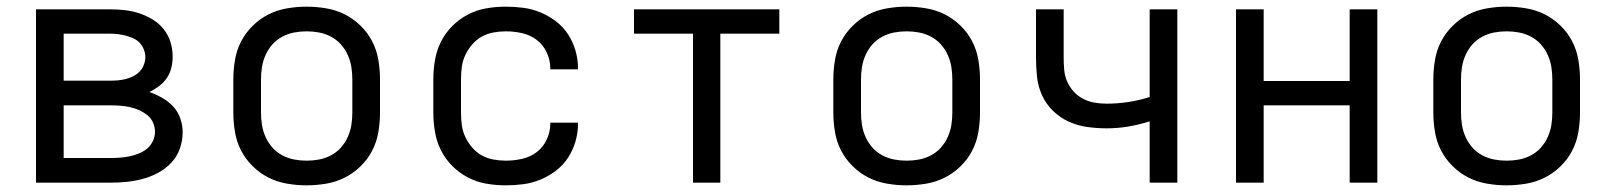

<svg xmlns="http://www.w3.org/2000/svg" viewBox="-20 -548 4840 576"><path d="M88 0V-520H311Q333 -520 355 -517.5Q377 -515 398 -508Q419 -501 438 -489.5Q457 -478 471 -460.5Q485 -443 491.5 -421.5Q498 -400 498 -378Q498 -361 494 -344.5Q490 -328 480.5 -314Q471 -300 457 -289.5Q443 -279 428 -272Q448 -265 466.5 -254.5Q485 -244 499.5 -228.5Q514 -213 521 -192.5Q528 -172 528 -151Q528 -126 519.5 -102Q511 -78 494 -60Q477 -42 455 -30Q433 -18 409 -11.5Q385 -5 360.5 -2.5Q336 0 311 0ZM171 -306H311Q323 -306 334.5 -307Q346 -308 357.5 -311Q369 -314 380 -319.5Q391 -325 399 -333.5Q407 -342 411.5 -353.5Q416 -365 416 -377Q416 -388 411.5 -399.5Q407 -411 399 -419.5Q391 -428 380 -433Q369 -438 357.5 -441Q346 -444 334.5 -445.5Q323 -447 311 -447H171ZM171 -74H311Q325 -74 339.5 -75Q354 -76 368.5 -79Q383 -82 396.5 -87.5Q410 -93 421 -102Q432 -111 438.5 -124.5Q445 -138 445 -152Q445 -167 439 -180.5Q433 -194 421.5 -203Q410 -212 396.5 -218Q383 -224 368.5 -227Q354 -230 339.5 -231Q325 -232 311 -232H171Z M900 8Q871 8 841.5 3Q812 -2 786 -15Q760 -28 738.5 -49Q717 -70 703.5 -96Q690 -122 685 -151.5Q680 -181 680 -210V-310Q680 -339 685 -368.5Q690 -398 703.5 -424Q717 -450 738.5 -471Q760 -492 786 -505Q812 -518 841.5 -523Q871 -528 900 -528Q929 -528 958.5 -523Q988 -518 1014 -505Q1040 -492 1061.5 -471Q1083 -450 1096.5 -424Q1110 -398 1115 -368.5Q1120 -339 1120 -310V-210Q1120 -181 1115 -151.5Q1110 -122 1096.5 -96Q1083 -70 1061.5 -49Q1040 -28 1014 -15Q988 -2 958.5 3Q929 8 900 8ZM900 -66Q919 -66 937.5 -69.5Q956 -73 973 -82Q990 -91 1002.5 -105Q1015 -119 1023 -136.5Q1031 -154 1034 -172.5Q1037 -191 1037 -210V-310Q1037 -329 1034 -347.5Q1031 -366 1023 -383.5Q1015 -401 1002.5 -415Q990 -429 973 -438Q956 -447 937.5 -450.5Q919 -454 900 -454Q881 -454 862.5 -450.5Q844 -447 827 -438Q810 -429 797.5 -415Q785 -401 777 -383.5Q769 -366 766 -347.5Q763 -329 763 -310V-210Q763 -191 766 -172.5Q769 -154 777 -136.5Q785 -119 797.5 -105Q810 -91 827 -82Q844 -73 862.5 -69.5Q881 -66 900 -66Z M1497 8Q1468 8 1439 3Q1410 -2 1384 -15.5Q1358 -29 1337 -50Q1316 -71 1303 -97Q1290 -123 1285 -152Q1280 -181 1280 -210V-310Q1280 -339 1285 -368Q1290 -397 1303 -423Q1316 -449 1337 -470Q1358 -491 1384 -504.5Q1410 -518 1439 -523Q1468 -528 1497 -528Q1524 -528 1550.5 -524.5Q1577 -521 1602 -510.5Q1627 -500 1648.5 -483.5Q1670 -467 1684.5 -444.5Q1699 -422 1706.5 -396Q1714 -370 1714 -343V-340H1631V-342Q1631 -367 1620.5 -390Q1610 -413 1590.5 -428Q1571 -443 1546.5 -448.5Q1522 -454 1497 -454Q1479 -454 1460 -450.5Q1441 -447 1425 -438Q1409 -429 1396.5 -414.5Q1384 -400 1376 -383Q1368 -366 1365.5 -347.5Q1363 -329 1363 -310V-210Q1363 -191 1365.5 -172.5Q1368 -154 1376 -137Q1384 -120 1396.5 -105.5Q1409 -91 1425 -82Q1441 -73 1460 -69.5Q1479 -66 1497 -66Q1522 -66 1546.5 -71.5Q1571 -77 1590.5 -92Q1610 -107 1620.5 -130Q1631 -153 1631 -178V-180H1714V-177Q1714 -150 1706.5 -124Q1699 -98 1684.5 -75.5Q1670 -53 1648.5 -36.5Q1627 -20 1602 -9.5Q1577 1 1550.5 4.5Q1524 8 1497 8Z M2059 0V-447H1882V-520H2318V-447H2141V0Z M2700 8Q2671 8 2641.5 3Q2612 -2 2586 -15Q2560 -28 2538.5 -49Q2517 -70 2503.5 -96Q2490 -122 2485 -151.5Q2480 -181 2480 -210V-310Q2480 -339 2485 -368.5Q2490 -398 2503.5 -424Q2517 -450 2538.5 -471Q2560 -492 2586 -505Q2612 -518 2641.5 -523Q2671 -528 2700 -528Q2729 -528 2758.5 -523Q2788 -518 2814 -505Q2840 -492 2861.5 -471Q2883 -450 2896.5 -424Q2910 -398 2915 -368.5Q2920 -339 2920 -310V-210Q2920 -181 2915 -151.5Q2910 -122 2896.5 -96Q2883 -70 2861.5 -49Q2840 -28 2814 -15Q2788 -2 2758.5 3Q2729 8 2700 8ZM2700 -66Q2719 -66 2737.5 -69.5Q2756 -73 2773 -82Q2790 -91 2802.5 -105Q2815 -119 2823 -136.5Q2831 -154 2834 -172.5Q2837 -191 2837 -210V-310Q2837 -329 2834 -347.5Q2831 -366 2823 -383.5Q2815 -401 2802.5 -415Q2790 -429 2773 -438Q2756 -447 2737.5 -450.5Q2719 -454 2700 -454Q2681 -454 2662.5 -450.5Q2644 -447 2627 -438Q2610 -429 2597.5 -415Q2585 -401 2577 -383.5Q2569 -366 2566 -347.5Q2563 -329 2563 -310V-210Q2563 -191 2566 -172.5Q2569 -154 2577 -136.5Q2585 -119 2597.5 -105Q2610 -91 2627 -82Q2644 -73 2662.5 -69.5Q2681 -66 2700 -66Z M3429 0V-184Q3398 -174 3365.5 -168.5Q3333 -163 3300 -163Q3271 -163 3242 -167Q3213 -171 3186.5 -183Q3160 -195 3139 -215.5Q3118 -236 3106 -262.5Q3094 -289 3091 -318Q3088 -347 3088 -376V-520H3171V-376Q3171 -358 3172.5 -339.5Q3174 -321 3181 -304.5Q3188 -288 3200.5 -274Q3213 -260 3229.5 -251.5Q3246 -243 3264 -240Q3282 -237 3300 -237Q3333 -237 3365.5 -242Q3398 -247 3429 -257V-520H3512V0Z M3688 0V-520H3771V-305H4029V-520H4112V0H4029V-232H3771V0Z M4500 8Q4471 8 4441.5 3Q4412 -2 4386 -15Q4360 -28 4338.5 -49Q4317 -70 4303.5 -96Q4290 -122 4285 -151.5Q4280 -181 4280 -210V-310Q4280 -339 4285 -368.5Q4290 -398 4303.5 -424Q4317 -450 4338.5 -471Q4360 -492 4386 -505Q4412 -518 4441.5 -523Q4471 -528 4500 -528Q4529 -528 4558.5 -523Q4588 -518 4614 -505Q4640 -492 4661.5 -471Q4683 -450 4696.5 -424Q4710 -398 4715 -368.5Q4720 -339 4720 -310V-210Q4720 -181 4715 -151.5Q4710 -122 4696.5 -96Q4683 -70 4661.5 -49Q4640 -28 4614 -15Q4588 -2 4558.5 3Q4529 8 4500 8ZM4500 -66Q4519 -66 4537.5 -69.5Q4556 -73 4573 -82Q4590 -91 4602.5 -105Q4615 -119 4623 -136.5Q4631 -154 4634 -172.5Q4637 -191 4637 -210V-310Q4637 -329 4634 -347.5Q4631 -366 4623 -383.5Q4615 -401 4602.5 -415Q4590 -429 4573 -438Q4556 -447 4537.5 -450.5Q4519 -454 4500 -454Q4481 -454 4462.5 -450.5Q4444 -447 4427 -438Q4410 -429 4397.5 -415Q4385 -401 4377 -383.5Q4369 -366 4366 -347.5Q4363 -329 4363 -310V-210Q4363 -191 4366 -172.5Q4369 -154 4377 -136.5Q4385 -119 4397.5 -105Q4410 -91 4427 -82Q4444 -73 4462.5 -69.5Q4481 -66 4500 -66Z"/></svg>

Font: R Plex Mono
Style: Regular
Weight: 400
Monospace: yes
Designer: Belleve Invis
Foundry: Belleve Invis
Version: Version 31.8.0